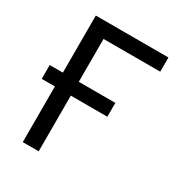

<svg xmlns="http://www.w3.org/2000/svg" viewBox="-170 -826 871 938"><g transform="rotate(30 265.0 -357.0)"><path d="M506.8 -713.9V-633.8H187V-392.1H393.1V-314H187V0H97.2V-314H22.9V-392.1H97.2V-713.9Z"/></g></svg>

Font: NotoSans
Style: Regular
Weight: 400
Designer: Monotype Design team
Foundry: Monotype Imaging Inc.
Version: Version 1.04